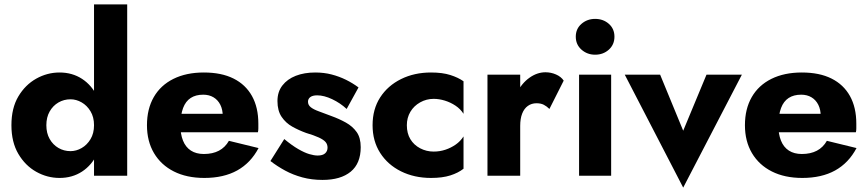

<svg xmlns="http://www.w3.org/2000/svg" viewBox="-20 -800 3952 874"><path d="M408 -780V0H559V-780ZM32 -230Q32 -153 63.5 -99.5Q95 -46 145 -18Q195 10 251 10Q309 10 353.5 -19Q398 -48 424 -102Q450 -156 450 -230Q450 -305 424 -358.5Q398 -412 353.5 -441Q309 -470 251 -470Q195 -470 145 -442Q95 -414 63.5 -361Q32 -308 32 -230ZM191 -230Q191 -266 206 -292.5Q221 -319 246 -333.5Q271 -348 301 -348Q327 -348 351.5 -334Q376 -320 392 -293.5Q408 -267 408 -230Q408 -193 392 -166.5Q376 -140 351.5 -126Q327 -112 301 -112Q271 -112 246 -126.5Q221 -141 206 -167.5Q191 -194 191 -230Z M910 10Q998 10 1059.5 -24Q1121 -58 1157 -126L1022 -159Q1005 -129 976.5 -114Q948 -99 908 -99Q873 -99 849 -114.5Q825 -130 813 -160Q801 -190 801 -232Q802 -278 813.5 -308.5Q825 -339 848 -354Q871 -369 905 -369Q932 -369 952 -357Q972 -345 983 -323Q994 -301 994 -271Q994 -264 990.5 -253.5Q987 -243 982 -236L1018 -282H734V-198H1154Q1156 -205 1156 -215.5Q1156 -226 1156 -237Q1156 -311 1127 -363Q1098 -415 1043 -442.5Q988 -470 908 -470Q828 -470 769.5 -441Q711 -412 680 -358Q649 -304 649 -230Q649 -157 681 -103Q713 -49 771.5 -19.5Q830 10 910 10Z M1274 -167 1211 -67Q1242 -43 1278 -23.5Q1314 -4 1356.5 7.5Q1399 19 1448 19Q1531 19 1576.5 -18.5Q1622 -56 1622 -130Q1622 -173 1603.5 -199Q1585 -225 1554.5 -242Q1524 -259 1488 -272Q1454 -285 1430.5 -293.5Q1407 -302 1394.5 -312Q1382 -322 1382 -337Q1382 -350 1392.5 -358Q1403 -366 1424 -366Q1455 -366 1492 -348.5Q1529 -331 1558 -304L1612 -402Q1585 -422 1554.5 -437Q1524 -452 1489.5 -461Q1455 -470 1415 -470Q1365 -470 1326.5 -455Q1288 -440 1265.5 -411Q1243 -382 1243 -340Q1243 -296 1262 -268Q1281 -240 1310.5 -223.5Q1340 -207 1373 -195Q1410 -184 1431.5 -174Q1453 -164 1462 -153.5Q1471 -143 1471 -128Q1471 -112 1460 -102Q1449 -92 1426 -92Q1410 -92 1388 -98.5Q1366 -105 1337.5 -121.5Q1309 -138 1274 -167Z M1832 -230Q1832 -264 1848 -291Q1864 -318 1892.5 -334Q1921 -350 1954 -350Q1979 -350 2005 -342Q2031 -334 2053.5 -319Q2076 -304 2090 -282V-430Q2066 -447 2030 -458.5Q1994 -470 1942 -470Q1866 -470 1805.5 -440Q1745 -410 1710.5 -356.5Q1676 -303 1676 -230Q1676 -158 1710.5 -104Q1745 -50 1805.5 -20Q1866 10 1942 10Q1994 10 2030 -1.5Q2066 -13 2090 -32V-179Q2076 -157 2054.5 -142Q2033 -127 2007.5 -118.5Q1982 -110 1954 -110Q1921 -110 1892.5 -125Q1864 -140 1848 -166.5Q1832 -193 1832 -230Z M2348 -460H2199V0H2348ZM2481 -304 2546 -433Q2534 -451 2511 -461Q2488 -471 2463 -471Q2425 -471 2390 -446Q2355 -421 2333.5 -378Q2312 -335 2312 -280L2348 -227Q2348 -260 2357 -283Q2366 -306 2383 -318Q2400 -330 2422 -330Q2442 -330 2455.5 -323Q2469 -316 2481 -304Z M2601 -633Q2601 -597 2627 -574Q2653 -551 2689 -551Q2726 -551 2751.5 -574Q2777 -597 2777 -633Q2777 -669 2751.5 -691.5Q2726 -714 2689 -714Q2653 -714 2627 -691.5Q2601 -669 2601 -633ZM2616 -460V0H2762V-460Z M2824 -460 3090 54 3357 -460H3196L3090 -205L2985 -460Z M3632 10Q3720 10 3781.5 -24Q3843 -58 3879 -126L3744 -159Q3727 -129 3698.5 -114Q3670 -99 3630 -99Q3595 -99 3571 -114.5Q3547 -130 3535 -160Q3523 -190 3523 -232Q3524 -278 3535.5 -308.5Q3547 -339 3570 -354Q3593 -369 3627 -369Q3654 -369 3674 -357Q3694 -345 3705 -323Q3716 -301 3716 -271Q3716 -264 3712.5 -253.5Q3709 -243 3704 -236L3740 -282H3456V-198H3876Q3878 -205 3878 -215.5Q3878 -226 3878 -237Q3878 -311 3849 -363Q3820 -415 3765 -442.5Q3710 -470 3630 -470Q3550 -470 3491.5 -441Q3433 -412 3402 -358Q3371 -304 3371 -230Q3371 -157 3403 -103Q3435 -49 3493.5 -19.5Q3552 10 3632 10Z"/></svg>

Font: Glinicke Jost Bold
Style: Bold
Weight: 700
Version: Version 3.710